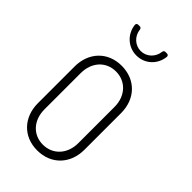

<svg xmlns="http://www.w3.org/2000/svg" viewBox="-215 -754 831 831"><g transform="rotate(45 200.5 -339.0)"><path d="M200 -586C253 -586 293 -625 298 -676C298 -682 294 -686 288 -686H279C273 -686 269 -683 268 -676C264 -640 235 -613 200 -613C165 -613 136 -640 132 -676C131 -683 127 -686 121 -686H112C106 -686 102 -682 102 -676C107 -625 149 -586 200 -586ZM187 8C273 8 330 -53 330 -139V-363C330 -449 273 -510 187 -510C102 -510 45 -449 45 -363V-139C45 -53 102 8 187 8ZM187 -27C126 -27 84 -74 84 -140V-362C84 -428 126 -475 187 -475C248 -475 291 -428 291 -362V-140C291 -74 248 -27 187 -27Z"/></g></svg>

Font: Barlow Condensed ExtraLight
Style: Regular
Weight: 275
Width: 3
Designer: Jeremy Tribby
Foundry: Tribby Type
Version: Version 1.422;hotconv 1.0.109;makeotfexe 2.5.65596